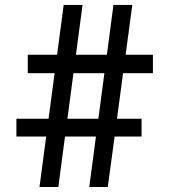

<svg xmlns="http://www.w3.org/2000/svg" viewBox="-20 -747 676 767"><path d="M137.8 0 164.4 -201.7H45.5V-272.7H174L198.2 -454.5H90.9V-528.4H208.1L234.4 -727.3H309.7L283.4 -528.4H407L433.2 -727.3H508.5L481.9 -528.4H590.9V-454.5H471.6L447.4 -272.7H545.5V-201.7H437.9L410.5 0H336.6L363.3 -201.7H239.7L213.1 0ZM249.3 -272.7H372.9L397 -454.5H273.4Z"/></svg>

Font: Interface
Style: Regular
Weight: 400
Designer: Rasmus Andersson
Foundry: rsms
Version: Version 1.8